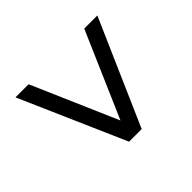

<svg xmlns="http://www.w3.org/2000/svg" viewBox="-119 -704 839 839"><g transform="rotate(45 300.0 -285.0)"><path d="M56 -538 544 -324V-246L56 -32V-113L452 -285L56 -457Z"/></g></svg>

Font: wassup Sans
Style: Medium
Weight: 600
Version: Version 2.001